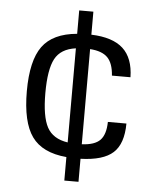

<svg xmlns="http://www.w3.org/2000/svg" viewBox="-51 -747 633 791"><g transform="rotate(5 265.0 -352.0)"><path d="M244.6 -703.6H303.2V-608.4Q391.6 -605.5 434.6 -566.2Q477.5 -526.9 479 -447.8H402.3Q398.9 -498.5 376 -522Q353 -545.4 303.2 -548.8V-155.3Q356.4 -157.7 378.9 -180.9Q401.4 -204.1 402.3 -256.3H479Q478.5 -172.4 437.7 -135.3Q397 -98.1 303.2 -95.2V0H244.6V-97.2Q144.5 -106 101.6 -165.8Q58.6 -225.6 58.6 -353.5Q58.6 -480 101.6 -539.1Q144.5 -598.1 244.6 -606.9ZM135.3 -352.5Q135.3 -255.4 159.2 -211.2Q183.1 -167 244.6 -157.7V-546.9Q182.6 -538.6 158.9 -494.4Q135.3 -450.2 135.3 -352.5Z"/></g></svg>

Font: Metrophobic
Style: Regular
Weight: 400
Designer: Vernon Adams
Foundry: Vernon Adams
Version: Version 3.200; ttfautohint (v1.8.4.7-5d5b);gftools[0.9.23]